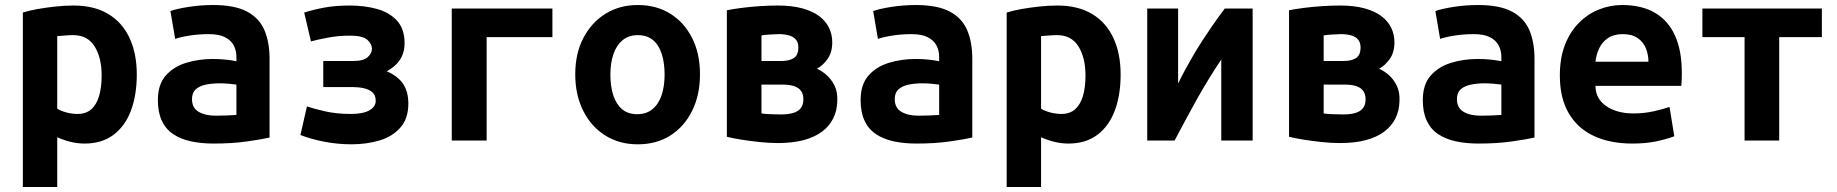

<svg xmlns="http://www.w3.org/2000/svg" viewBox="-20 -560 7320 765"><path d="M71 185V-510Q96 -518 130 -524Q164 -530 201 -534Q238 -538 273 -538Q355 -538 411 -504.5Q467 -471 496 -409Q525 -347 525 -263Q525 -182 502 -120Q479 -58 432.5 -23Q386 12 317 12Q291 12 264.5 6Q238 0 208 -13V185ZM289 -106Q322 -106 343 -124Q364 -142 374.5 -176.5Q385 -211 385 -259Q385 -330 357 -375Q329 -420 272 -420Q256 -420 238 -418.5Q220 -417 208 -416V-127Q222 -118 244.5 -112Q267 -106 289 -106Z M831 12Q781 12 740 3Q699 -6 669.5 -26Q640 -46 624.5 -79.5Q609 -113 609 -161Q609 -223 640 -258.5Q671 -294 721 -309.5Q771 -325 827 -325Q855 -325 879 -322.5Q903 -320 922 -316V-333Q922 -359 911 -379.5Q900 -400 876 -412Q852 -424 812 -424Q773 -424 737 -418.5Q701 -413 678 -405L659 -516Q684 -525 731.5 -532.5Q779 -540 829 -540Q915 -540 964 -514Q1013 -488 1033.5 -440Q1054 -392 1054 -326V-12Q1024 -5 964.5 3.5Q905 12 831 12ZM841 -99Q863 -99 884.5 -100Q906 -101 922 -102V-223Q909 -225 890 -226.5Q871 -228 855 -228Q826 -228 801 -223Q776 -218 760.5 -204.5Q745 -191 745 -165Q745 -130 771.5 -114.5Q798 -99 841 -99Z M1380 15Q1325 15 1271.5 4.5Q1218 -6 1177 -22L1203 -136Q1226 -128 1272.5 -117Q1319 -106 1378 -106Q1427 -106 1452 -120.5Q1477 -135 1477 -158Q1477 -181 1463.5 -192.5Q1450 -204 1429.5 -208.5Q1409 -213 1387 -213H1268V-317H1387Q1429 -317 1445.5 -332.5Q1462 -348 1462 -366Q1462 -385 1443.5 -401.5Q1425 -418 1375 -418Q1329 -418 1286.5 -410Q1244 -402 1219 -395L1192 -510Q1230 -522 1273.5 -530Q1317 -538 1374 -538Q1432 -538 1481.5 -524.5Q1531 -511 1561.5 -478Q1592 -445 1592 -388Q1592 -362 1583.5 -341Q1575 -320 1559 -304Q1543 -288 1521 -276Q1565 -257 1586 -226Q1607 -195 1607 -147Q1607 -88 1575.5 -52Q1544 -16 1492.5 -0.5Q1441 15 1380 15Z M1780 0V-526H2181V-412H1919V0Z M2521 15Q2447 15 2391 -20.5Q2335 -56 2303.5 -119Q2272 -182 2272 -264Q2272 -347 2304.5 -409Q2337 -471 2393 -505.5Q2449 -540 2521 -540Q2595 -540 2650.5 -505.5Q2706 -471 2737.5 -409Q2769 -347 2769 -264Q2769 -182 2738 -119Q2707 -56 2651.5 -20.5Q2596 15 2521 15ZM2519 -105Q2555 -105 2579.5 -125Q2604 -145 2616 -180.5Q2628 -216 2628 -263Q2628 -310 2616.5 -345.5Q2605 -381 2581.5 -400.5Q2558 -420 2521 -420Q2486 -420 2461.5 -400.5Q2437 -381 2424.5 -345.5Q2412 -310 2412 -263Q2412 -216 2423.5 -180.5Q2435 -145 2458.5 -125Q2482 -105 2519 -105Z M3079 10Q3045 10 3007 6Q2969 2 2934.5 -3.5Q2900 -9 2876 -15V-519Q2900 -524 2934.5 -528.5Q2969 -533 3007 -535.5Q3045 -538 3079 -538Q3136 -538 3177.5 -526.5Q3219 -515 3245 -495Q3271 -475 3283.5 -448.5Q3296 -422 3296 -392Q3296 -352 3278 -326Q3260 -300 3235 -286Q3254 -278 3273 -261.5Q3292 -245 3305 -219Q3318 -193 3316 -156Q3315 -119 3300 -88.5Q3285 -58 3256 -36Q3227 -14 3183 -2Q3139 10 3079 10ZM3091 -104Q3119 -104 3139 -109.5Q3159 -115 3170 -128.5Q3181 -142 3181 -164Q3181 -185 3171.5 -198Q3162 -211 3143.5 -217Q3125 -223 3097 -223H3014V-108Q3025 -106 3050 -105Q3075 -104 3091 -104ZM3014 -317H3095Q3124 -317 3142.5 -328.5Q3161 -340 3161 -371Q3161 -391 3151 -402.5Q3141 -414 3123.5 -419Q3106 -424 3083 -424Q3072 -424 3048.5 -422.5Q3025 -421 3014 -419Z M3631 12Q3581 12 3540 3Q3499 -6 3469.5 -26Q3440 -46 3424.5 -79.5Q3409 -113 3409 -161Q3409 -223 3440 -258.5Q3471 -294 3521 -309.5Q3571 -325 3627 -325Q3655 -325 3679 -322.5Q3703 -320 3722 -316V-333Q3722 -359 3711 -379.5Q3700 -400 3676 -412Q3652 -424 3612 -424Q3573 -424 3537 -418.5Q3501 -413 3478 -405L3459 -516Q3484 -525 3531.5 -532.5Q3579 -540 3629 -540Q3715 -540 3764 -514Q3813 -488 3833.5 -440Q3854 -392 3854 -326V-12Q3824 -5 3764.5 3.5Q3705 12 3631 12ZM3641 -99Q3663 -99 3684.5 -100Q3706 -101 3722 -102V-223Q3709 -225 3690 -226.5Q3671 -228 3655 -228Q3626 -228 3601 -223Q3576 -218 3560.5 -204.5Q3545 -191 3545 -165Q3545 -130 3571.5 -114.5Q3598 -99 3641 -99Z M3991 185V-510Q4016 -518 4050 -524Q4084 -530 4121 -534Q4158 -538 4193 -538Q4275 -538 4331 -504.5Q4387 -471 4416 -409Q4445 -347 4445 -263Q4445 -182 4422 -120Q4399 -58 4352.5 -23Q4306 12 4237 12Q4211 12 4184.5 6Q4158 0 4128 -13V185ZM4209 -106Q4242 -106 4263 -124Q4284 -142 4294.5 -176.5Q4305 -211 4305 -259Q4305 -330 4277 -375Q4249 -420 4192 -420Q4176 -420 4158 -418.5Q4140 -417 4128 -416V-127Q4142 -118 4164.5 -112Q4187 -106 4209 -106Z M4551 0V-526H4674V-227Q4688 -256 4703.5 -284.5Q4719 -313 4736 -342Q4753 -371 4772.5 -401Q4792 -431 4813.5 -462Q4835 -493 4860 -526H4971V0H4846V-323Q4820 -284 4797 -246.5Q4774 -209 4752.5 -171Q4731 -133 4708.5 -91Q4686 -49 4660 0Z M5319 10Q5285 10 5247 6Q5209 2 5174.5 -3.5Q5140 -9 5116 -15V-519Q5140 -524 5174.5 -528.5Q5209 -533 5247 -535.5Q5285 -538 5319 -538Q5376 -538 5417.5 -526.5Q5459 -515 5485 -495Q5511 -475 5523.5 -448.5Q5536 -422 5536 -392Q5536 -352 5518 -326Q5500 -300 5475 -286Q5494 -278 5513 -261.5Q5532 -245 5545 -219Q5558 -193 5556 -156Q5555 -119 5540 -88.5Q5525 -58 5496 -36Q5467 -14 5423 -2Q5379 10 5319 10ZM5331 -104Q5359 -104 5379 -109.5Q5399 -115 5410 -128.5Q5421 -142 5421 -164Q5421 -185 5411.5 -198Q5402 -211 5383.5 -217Q5365 -223 5337 -223H5254V-108Q5265 -106 5290 -105Q5315 -104 5331 -104ZM5254 -317H5335Q5364 -317 5382.5 -328.5Q5401 -340 5401 -371Q5401 -391 5391 -402.5Q5381 -414 5363.5 -419Q5346 -424 5323 -424Q5312 -424 5288.5 -422.5Q5265 -421 5254 -419Z M5871 12Q5821 12 5780 3Q5739 -6 5709.5 -26Q5680 -46 5664.5 -79.5Q5649 -113 5649 -161Q5649 -223 5680 -258.5Q5711 -294 5761 -309.5Q5811 -325 5867 -325Q5895 -325 5919 -322.5Q5943 -320 5962 -316V-333Q5962 -359 5951 -379.5Q5940 -400 5916 -412Q5892 -424 5852 -424Q5813 -424 5777 -418.5Q5741 -413 5718 -405L5699 -516Q5724 -525 5771.5 -532.5Q5819 -540 5869 -540Q5955 -540 6004 -514Q6053 -488 6073.5 -440Q6094 -392 6094 -326V-12Q6064 -5 6004.5 3.5Q5945 12 5871 12ZM5881 -99Q5903 -99 5924.5 -100Q5946 -101 5962 -102V-223Q5949 -225 5930 -226.5Q5911 -228 5895 -228Q5866 -228 5841 -223Q5816 -218 5800.5 -204.5Q5785 -191 5785 -165Q5785 -130 5811.5 -114.5Q5838 -99 5881 -99Z M6484 12Q6395 12 6330 -18.5Q6265 -49 6230 -109.5Q6195 -170 6195 -259Q6195 -329 6215.5 -381.5Q6236 -434 6271.5 -469.5Q6307 -505 6351.5 -522.5Q6396 -540 6443 -540Q6521 -540 6574 -509Q6627 -478 6654 -418Q6681 -358 6681 -270Q6681 -257 6680.5 -242.5Q6680 -228 6679 -218H6337Q6337 -167 6379.5 -137.5Q6422 -108 6489 -108Q6530 -108 6568.5 -116.5Q6607 -125 6632 -134L6651 -17Q6616 -4 6575 4Q6534 12 6484 12ZM6337 -314H6548Q6548 -342 6538 -367Q6528 -392 6505.5 -408Q6483 -424 6446 -424Q6410 -424 6387 -408.5Q6364 -393 6352 -368Q6340 -343 6337 -314Z M6931 0V-412H6763V-526H7239V-412H7069V0Z"/></svg>

Font: Ubuntu Sans Mono
Style: Regular
Weight: 400
Monospace: yes
Designer: Dalton Maag Ltd
Foundry: Dalton Maag Ltd
Version: Version 1.006